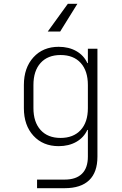

<svg xmlns="http://www.w3.org/2000/svg" viewBox="-20 -805 640 1005"><path d="M335 -785H385L295 -640H230ZM440 -550H490V15Q490 97 446.5 138.5Q403 180 319 180H174V135H319Q378 135 409 104.5Q440 74 440 15V-125H437Q419 -85 379.5 -62.5Q340 -40 287 -40Q205 -40 155 -94.5Q105 -149 105 -239V-360Q105 -450 155 -505Q205 -560 287 -560Q340 -560 379.5 -537.5Q419 -515 437 -475H440ZM440 -239V-360Q440 -434 402.5 -475.5Q365 -517 297 -517Q230 -517 192.5 -475.5Q155 -434 155 -360V-239Q155 -166 192.5 -124.5Q230 -83 297 -83Q364 -83 402 -124Q440 -165 440 -239Z"/></svg>

Font: JetBrains Mono Extra Light
Style: Regular
Weight: 200
Monospace: yes
Designer: Philipp Nurullin, Konstantin Bulenkov
Foundry: JetBrains
Version: 2.002